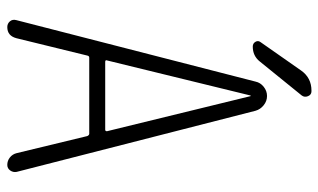

<svg xmlns="http://www.w3.org/2000/svg" viewBox="-198 -698 895 540"><g transform="rotate(90 250.0 -427.5)"><path d="M234.4 -855.5H236.3Q246.1 -855.5 250 -845.7Q253.9 -835.9 248 -828.1L152.3 -710Q136.7 -690.4 110.4 -690.4Q101.6 -690.4 97.2 -697.8Q92.8 -705.1 97.7 -711.9L177.7 -826.2Q198.2 -855.5 234.4 -855.5ZM149.4 -280.3Q148.4 -278.3 149.4 -276.9Q150.4 -275.4 153.3 -275.4H344.7Q346.7 -275.4 347.7 -276.9Q348.6 -278.3 348.6 -280.3L250 -683.6Q250 -684.6 249 -684.6Q248 -684.6 248 -683.6ZM55.7 0Q45.9 0 39.6 -7.3Q33.2 -14.6 36.1 -25.4L209 -698.2Q211.9 -711.9 223.6 -721.2Q235.4 -730.5 249.5 -730.5Q263.7 -730.5 275.4 -721.2Q287.1 -711.9 291 -698.2L462.9 -26.4Q464.8 -16.6 459 -8.3Q453.1 0 443.4 0Q431.6 0 422.4 -7.3Q413.1 -14.6 410.2 -26.4L362.3 -224.6Q360.4 -229.5 356.4 -230.5H141.6Q136.7 -230.5 135.7 -224.6L86.9 -25.4Q80.1 0 55.7 0Z"/></g></svg>

Font: Rounded-L Mgen+ 1m light
Style: Regular
Weight: 200
Designer: [Source Han Sans]
Ryoko NISHIZUKA  (kana & ideographs); Paul D. Hunt (Latin, Greek & Cyrillic); Wenlong ZHANG  (bopomofo
Version: Version 1.059.20150602